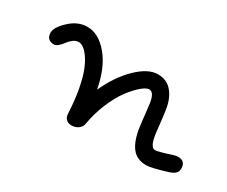

<svg xmlns="http://www.w3.org/2000/svg" viewBox="-64 -488 778 657"><g transform="rotate(30 325.0 -160.0)"><path d="M29.8 -240.2Q29.8 -261.2 61.3 -290.5Q92.8 -319.8 129.9 -319.8Q174.3 -319.8 212.4 -274.4Q250.5 -229 265.1 -149.9Q295.9 -216.8 338.9 -258.3Q381.8 -299.8 419.9 -299.8Q455.1 -299.8 475.8 -275.4Q496.6 -251 502.9 -211.9Q505.9 -195.3 509.3 -163.1Q512.7 -130.9 514.2 -120.1Q521 -69.8 540 -69.8Q551.8 -69.8 601.1 -85.9Q612.8 -89.8 620.1 -89.8Q649.9 -89.8 649.9 -60.1Q649.9 -48.3 643.1 -41.3Q636.2 -34.2 620.1 -28.8Q559.1 -9.8 540 -9.8Q501.5 -9.8 481.7 -36.4Q461.9 -63 455.1 -113.8Q453.1 -126.5 450 -157.5Q446.8 -188.5 444.8 -201.2Q438.5 -240.2 419.9 -240.2Q408.2 -240.2 389.9 -224.6Q371.6 -209 351.8 -182.6Q332 -156.2 314.7 -115.2Q297.4 -74.2 290 -29.8Q288.1 -16.6 276.6 -8.3Q265.1 0 250 0Q237.3 0 229 -7.6Q220.7 -15.1 220.2 -29.8Q217.8 -81.1 210 -122.6Q202.1 -164.1 192.1 -189Q182.1 -213.9 170.2 -230.5Q158.2 -247.1 148.4 -253.4Q138.7 -259.8 129.9 -259.8Q118.7 -259.8 108.4 -252Q98.1 -244.1 91.6 -234.9Q85 -225.6 76.4 -217.8Q67.9 -210 60.1 -210Q29.8 -210 29.8 -240.2Z"/></g></svg>

Font: Pecita
Style: Book
Weight: 400
Width: 6
Version: Version 3.4.1